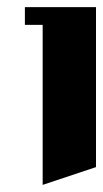

<svg xmlns="http://www.w3.org/2000/svg" viewBox="-20 -520 290 540"><path d="M50 -500H250V-50L100 0V-450H50Z"/></svg>

Font: SOV_Meka
Style: Book
Weight: 400
Version: Version 1.00